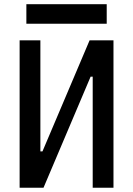

<svg xmlns="http://www.w3.org/2000/svg" viewBox="-20 -883 626 903"><path d="M72.3 0V-693.4H169.9V-170.9H179.7L401.4 -693.4H513.7V0H416V-522.5H406.2L184.6 0ZM104 -771.5V-863.3H481.9V-771.5Z"/></svg>

Font: CaskaydiaMono NF
Style: Regular
Weight: 400
Designer: Aaron Bell
Foundry: Saja Typeworks
Version: Version 2111.001; ttfautohint (v1.8.4);Nerd Fonts 3.1.1